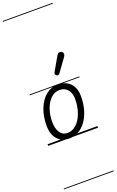

<svg xmlns="http://www.w3.org/2000/svg" viewBox="-299 -1290 1080 1777"><g transform="rotate(-20 240.5 -401.0)"><path d="M204.5 3Q130 3 87.2 -45.8Q44.5 -94.5 44.5 -179.5Q44.5 -273 73.8 -346Q103 -419 153.8 -461Q204.5 -503 268.5 -503Q347.5 -503 392.5 -456.8Q437.5 -410.5 437.5 -327Q437.5 -255.5 420 -195.2Q402.5 -135 371 -90.5Q339.5 -46 297 -21.5Q254.5 3 204.5 3ZM105.5 -194Q105.5 -130.5 131.5 -90.5Q157.5 -50.5 204.5 -50.5Q254.5 -50.5 293.8 -87.2Q333 -124 355.5 -186.2Q378 -248.5 378 -325.5Q378 -380.5 348.5 -415.2Q319 -450 268.5 -450Q221.5 -450 184.8 -415.5Q148 -381 126.8 -323Q105.5 -265 105.5 -194ZM204.5 3Q130 3 87.2 -45.8Q44.5 -94.5 44.5 -179.5Q44.5 -273 73.8 -346Q103 -419 153.8 -461Q204.5 -503 268.5 -503Q347.5 -503 392.5 -456.8Q437.5 -410.5 437.5 -327Q437.5 -255.5 420 -195.2Q402.5 -135 371 -90.5Q339.5 -46 297 -21.5Q254.5 3 204.5 3ZM105.5 -194Q105.5 -130.5 131.5 -90.5Q157.5 -50.5 204.5 -50.5Q254.5 -50.5 293.8 -87.2Q333 -124 355.5 -186.2Q378 -248.5 378 -325.5Q378 -380.5 348.5 -415.2Q319 -450 268.5 -450Q221.5 -450 184.8 -415.5Q148 -381 126.8 -323Q105.5 -265 105.5 -194ZM291.5 -587Q283.5 -592 279.5 -599.5Q275.5 -607 284.5 -622.5L361.5 -756.5Q374 -778 389.2 -778.8Q404.5 -779.5 413.5 -772Q425 -761.5 424.5 -748.8Q424 -736 415.5 -724L323 -596Q314 -583.5 306.2 -583.2Q298.5 -583 291.5 -587ZM-5 420.5H486V428.5H-5ZM-5 -16H486V0H-5ZM-5 -505.5H486V-497.5H-5ZM-5 -1230H486V-1222H-5Z"/></g></svg>

Font: Edu VIC WA NT Pre Guide
Style: Regular
Weight: 400
Designer: Tina and Corey Anderson, Eben Sorkin, Mirko Velimirovic
Foundry: Google for Education
Version: Version 1.000